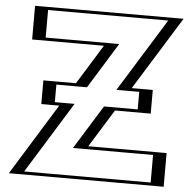

<svg xmlns="http://www.w3.org/2000/svg" viewBox="-56 -881 939 937"><g transform="rotate(5 413.5 -412.5)"><path d="M487.6 -350 373 -165H755V0H45L261.4 -350H175V-466H333.1L453 -660H103V-825H782L559.5 -466H661V-350ZM479.3 -365 346.1 -150H740V-15H71.9L288.3 -365H190V-451H341.4L479.9 -675H118V-810H755.1L532.6 -451H646V-365ZM479.3 -365H646V-451H532.6L755.1 -810H118V-675H479.9L341.4 -451H190V-365H288.3L71.9 -15H740V-150H346.1ZM487.6 -350H661V-466H559.5L782 -825H103V-660H453L333.1 -466H175V-350H261.4L45 0H755V-165H373ZM455.9 -365 322.6 -150H715V-15H95.3L311.7 -365H215V-451H364.9L503.3 -675H143V-810H731.6L509.2 -451H621V-365ZM511.1 -350H686V-466H582.9L805.4 -825H78V-660H429.6L309.6 -466H150V-350H237.9L21.6 0H780V-165H396.4Z"/></g></svg>

Font: Hussar Outliner
Style: Regular
Weight: 700
Foundry: Cannot Into Space Fonts
Version: Version 0.92